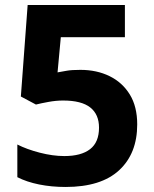

<svg xmlns="http://www.w3.org/2000/svg" viewBox="-20 -734 612 764"><path d="M300 -456Q365 -456 416 -431Q467 -406 496.5 -358Q526 -310 526 -239Q526 -123 454 -56.5Q382 10 241 10Q185 10 135.5 0Q86 -10 49 -29V-159Q86 -140 138 -126.5Q190 -113 236 -113Q303 -113 338.5 -140.5Q374 -168 374 -226Q374 -279 339 -306.5Q304 -334 231 -334Q203 -334 173 -328.5Q143 -323 123 -318L63 -350L90 -714H477V-586H222L209 -446Q226 -449 245.5 -452.5Q265 -456 300 -456Z"/></svg>

Font: Noto Sans Adlam Unjoined
Style: Bold
Weight: 700
Version: Version 3.001